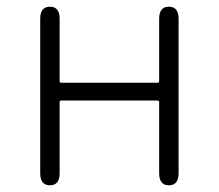

<svg xmlns="http://www.w3.org/2000/svg" viewBox="-20 -553 653 573"><path d="M129 0Q100 0 100 -36V-497Q100 -533 129 -533Q158 -533 158 -497V-311Q158 -306 163 -306H450Q455 -306 455 -311V-497Q455 -533 484 -533Q513 -533 513 -497V-36Q513 0 484 0Q455 0 455 -36V-248Q455 -253 450 -253H163Q158 -253 158 -248V-36Q158 0 129 0Z"/></svg>

Font: Resource Han Rounded KR Light
Style: Regular
Weight: 300
Designer: Cyano Hao (round all glyphs); Ryoko NISHIZUKA 西塚涼子 (kana, bopomofo & ideographs); Paul D. Hunt (Latin, Greek & Cyrillic)
Foundry: Cyano Hao
Version: 0.990